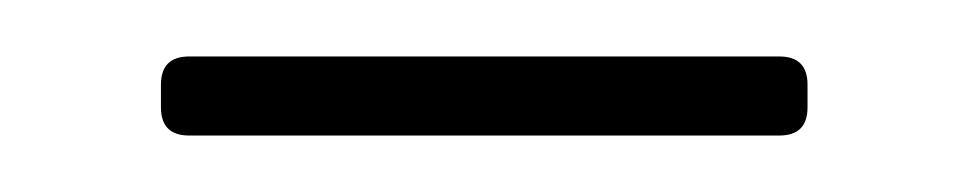

<svg xmlns="http://www.w3.org/2000/svg" viewBox="-20 -354 343 68"><path d="M37 -316V-324Q37 -334 47 -334H256Q266 -334 266 -324V-316Q266 -306 256 -306H47Q37 -306 37 -316Z"/></svg>

Font: Barlow Condensed Thin
Style: Regular
Weight: 250
Width: 3
Designer: Jeremy Tribby
Foundry: Tribby Type
Version: Version 1.408